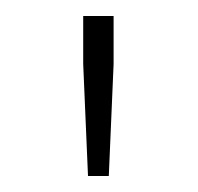

<svg xmlns="http://www.w3.org/2000/svg" viewBox="-20 -714 248 240"><path d="M90 -494H116L122 -634V-694H84V-634L90 -494Z"/></svg>

Font: Assistant ExtraLight
Style: Regular
Weight: 275
Designer: Hebrew By Ben Nathan, Latin by Paul Hunt
Version: Version 2.001;PS 002.001;hotconv 1.0.88;makeotf.lib2.5.64775